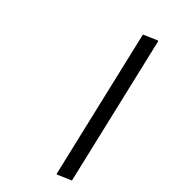

<svg xmlns="http://www.w3.org/2000/svg" viewBox="-268 -875 1011 1011"><g transform="rotate(45 238.0 -369.0)"><path d="M380.9 68.4 183.1 -772.5 259.8 -805.7H264.6L462.4 35.2L385.7 68.4Z"/></g></svg>

Font: Nova Script
Style: Regular
Weight: 400
Italic angle: -13°
Version: Version 2.001